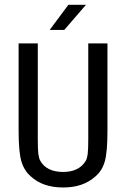

<svg xmlns="http://www.w3.org/2000/svg" viewBox="-20 -790 540 821"><path d="M59.6 -231.4V-604.5H141.6V-194.3Q141.6 -150.4 144 -131.3Q146.5 -112.3 152.3 -102.5Q165 -79.1 189.9 -66.9Q214.8 -54.7 250 -54.7Q284.2 -54.7 308.6 -66.9Q333 -79.1 346.7 -102.5Q352.5 -112.3 355 -131.3Q357.4 -150.4 357.4 -193.4V-604.5H439.5V-231.4Q439.5 -139.6 428.2 -100.1Q417 -60.5 388.7 -36.1Q361.3 -11.7 327.1 0Q293 11.7 250 11.7Q207 11.7 172.4 0Q137.7 -11.7 111.3 -36.1Q83 -60.5 71.3 -100.6Q59.6 -140.6 59.6 -231.4ZM272.5 -769.5H347.7L254.9 -662.1H192.4Z"/></svg>

Font: BabelStone Pseudographica Colour
Style: Regular
Weight: 400
Designer: Andrew West
Foundry: BabelStone
Version: Version 16.0.0